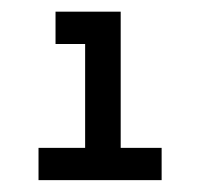

<svg xmlns="http://www.w3.org/2000/svg" viewBox="-20 -746 339 325"><path d="M124.1 -441.1V-671.5L169.1 -726.2H184.3V-495.7L139.3 -441.1ZM45.2 -441.1V-495.7H124.1V-441.1ZM139.3 -441.1 184.3 -495.7H253.6V-441.1ZM74 -671.5V-726.2H169.1L124.1 -671.5Z"/></svg>

Font: Foldit Thin
Style: Regular
Weight: 100
Designer: Sophia Tai
Foundry: Sophia Tai
Version: Version 1.003